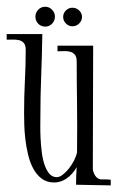

<svg xmlns="http://www.w3.org/2000/svg" viewBox="-27 -664 355 581"><path d="M203.1 -105Q203.1 -118.7 203.6 -132.1Q204.1 -145.5 205.1 -158.2Q192.4 -136.2 174.6 -124Q156.7 -111.8 137.2 -111.8Q114.7 -111.8 99.1 -123.5Q83.5 -135.3 73.5 -154.1Q63.5 -172.9 57.9 -196.5Q52.2 -220.2 49.6 -243.7Q46.9 -267.1 46.4 -288.1Q45.9 -309.1 45.9 -323.2Q45.9 -371.6 48.3 -418.7Q50.8 -465.8 50.8 -513.2Q50.8 -526.9 45.4 -533.4Q40 -540 31.7 -542.2Q23.4 -544.4 13.2 -544.2Q2.9 -543.9 -6.8 -543.9V-561H101.1Q100.1 -498.5 97.7 -436Q95.2 -373.5 95.2 -311Q95.2 -301.8 95 -284.7Q94.7 -267.6 95.7 -247.1Q96.7 -226.6 99.1 -205.6Q101.6 -184.6 107.2 -167.2Q112.8 -149.9 121.8 -138.9Q130.9 -127.9 145 -127.9Q153.3 -127.9 162.8 -135.3Q172.4 -142.6 181.2 -153.6Q189.9 -164.6 196.8 -177.7Q203.6 -190.9 206.1 -203.1Q207 -284.7 206.1 -353Q205.1 -421.4 205.1 -478Q205.1 -491.7 199.7 -498.3Q194.3 -504.9 185.8 -507.3Q177.2 -509.8 167 -509.3Q156.7 -508.8 147 -508.8V-525.9H254.9L253.9 -153.8Q253.9 -144 260.7 -133.1Q267.6 -122.1 278.8 -121.1Q286.6 -121.1 293.5 -121.1Q300.3 -121.1 308.1 -120.1V-103ZM221.2 -612.8Q221.2 -601.6 212.6 -593Q204.1 -584.5 191.9 -584.5Q180.7 -584.5 172.4 -593Q164.1 -601.6 164.1 -612.8Q164.1 -624 172.4 -632.3Q180.7 -640.6 191.9 -640.6Q204.1 -640.6 212.6 -632.3Q221.2 -624 221.2 -612.8ZM139.2 -613.8Q139.2 -601.1 130.6 -592.3Q122.1 -583.5 109.9 -583.5Q97.2 -583.5 88.6 -592.3Q80.1 -601.1 80.1 -613.8Q80.1 -625.5 88.6 -634.5Q97.2 -643.6 109.9 -643.6Q122.1 -643.6 130.6 -634.5Q139.2 -625.5 139.2 -613.8Z"/></svg>

Font: Bigelow Rules
Style: Regular
Weight: 400
Designer: Astigmatic (AOETI)
Foundry: Astigmatic (AOETI)
Version: Version 1.001